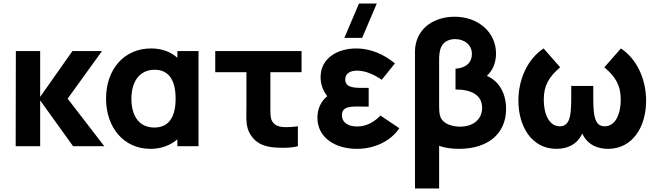

<svg xmlns="http://www.w3.org/2000/svg" viewBox="-20 -830 3728 1090"><path d="M208 0V-260L395 0H572L364 -270L559 -540H391L208 -280V-540H70L69 0Z M834 15C895 15 948 -5 987 -39V0H1107V-540H987V-502C949 -536 898.5 -555 838 -555C683 -555 582 -435 582 -270C582 -108 681 15 834 15ZM856 -106C764 -106 726 -180 726 -269C726 -372 776 -434 858 -434C943 -434 977 -368 977 -270C977 -172 943 -106 856 -106Z M1513 4C1553 11 1629 12 1671 0V-113C1642 -109 1609 -107 1583 -109C1562 -111 1539 -119 1526 -140C1513 -161 1515 -193 1515 -237V-420H1692V-540H1202V-420H1379V-229C1379 -156 1373 -111 1403 -64C1434 -16 1475 -3 1513 4Z M1935 -615H2036L2119 -810H2018ZM2006 15C2107 15 2198 -29 2247 -102L2140 -174C2102 -135 2059 -112 2007 -112C1953 -112 1921 -137 1921 -176C1921 -232 1985 -225 2041 -225H2073V-331H2041C1985 -331 1940 -334 1940 -379C1940 -416 1972 -429 2008 -429C2056 -429 2107 -405 2147 -377L2222 -470C2161 -521 2084 -555 2002 -555C1898 -555 1800 -501 1800 -392C1800 -354.5 1811 -319 1838 -284C1803 -256 1782 -213.5 1782 -162C1782 -46 1886 15 2006 15Z M2473 240V-2C2507 10 2545 15 2586 15C2746 15 2853 -67 2853 -212C2853 -299 2814 -370 2744 -399C2780 -433 2796 -478 2796 -526C2796 -646 2696 -735 2561 -735C2469 -735 2373 -693 2344 -594C2338 -572 2336 -555 2336 -540V240ZM2592 -111C2548 -111 2495 -126 2480 -167C2473 -186 2473 -215 2473 -225V-493C2473 -506 2473 -540 2486 -566C2503 -599 2537 -608 2564 -608C2613 -608 2659 -579 2659 -523C2659 -476 2627 -444 2566 -440V-322C2655 -322 2717 -291 2717 -218C2717 -152 2666 -111 2592 -111Z M3139 15C3197.5 15 3255 -6.5 3285.5 -72C3316 -6.5 3373.5 15 3432 15C3570 15 3648 -108 3648 -258C3648 -379 3597 -494 3505 -555L3411 -448C3474 -394 3504 -347 3504 -264C3504 -181 3473 -113 3413 -113C3348 -113 3348 -193 3348 -302V-342H3223V-302C3223 -196 3224 -113 3158 -113C3100 -113 3067 -178 3067 -264C3067 -344 3095 -392 3160 -448L3066 -555C2976 -495 2923 -382 2923 -259C2923 -111 2999 15 3139 15Z"/></svg>

Font: Manrope ExtraBold
Style: Regular
Weight: 800
Designer: Mikhail Sharanda
Foundry: Mikhail Sharanda
Version: Version 4.505